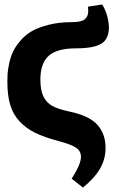

<svg xmlns="http://www.w3.org/2000/svg" viewBox="-20 -613 544 866"><path d="M354 232.9 303.2 192.9Q345.2 127.4 345.2 95.2Q345.2 67.9 322.8 53Q300.3 38.1 243.2 22.9Q179.7 6.3 137.9 -14.4Q96.2 -35.2 67.4 -66.4Q38.6 -97.7 25.9 -140.6Q13.2 -183.6 13.2 -244.1Q13.2 -264.2 14.2 -280.3Q15.1 -296.4 21.2 -325.9Q27.3 -355.5 37.8 -378.2Q48.3 -400.9 70.3 -427.5Q92.3 -454.1 122.3 -471.7Q152.3 -489.3 199.7 -501.2Q247.1 -513.2 306.2 -513.2Q347.7 -513.2 362.8 -526.4Q377.9 -539.6 377.9 -562Q377.9 -575.2 377 -583L440.9 -592.8Q455.6 -569.8 463.4 -540.8Q471.2 -511.7 471.2 -490.2Q471.2 -436.5 436.8 -415.8Q402.3 -395 324.2 -395Q236.8 -395 199.5 -361.1Q162.1 -327.1 162.1 -253.9Q162.1 -206.1 175.8 -178Q189.5 -149.9 215.3 -135.5Q241.2 -121.1 289.1 -110.8Q381.8 -91.8 418.9 -50.5Q456.1 -9.3 456.1 54.2Q456.1 104.5 431.2 147.7Q406.2 190.9 354 232.9Z"/></svg>

Font: Literata Book
Style: Bold
Weight: 700
Designer: Latin by Veronika Burian and Jose Scaglione. Greek by Irene Vlachou. Cyrillic by Vera Evstafieva
Foundry: TypeTogether
Version: Version 2.003;PS 002.003;hotconv 1.0.88;makeotf.lib2.5.64775